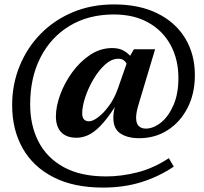

<svg xmlns="http://www.w3.org/2000/svg" viewBox="-20 -719 922 869"><path d="M610 -93.5Q557.5 -93.5 525.2 -114.8Q493 -136 493 -185Q493 -196 494.5 -208.5Q496 -221 499.5 -234L500 -235Q463.5 -178.5 433.5 -148.2Q403.5 -118 377.5 -106.8Q351.5 -95.5 327 -95.5Q280.5 -95.5 256.8 -120.8Q233 -146 233 -192Q233 -237 252.5 -290.5Q272 -344 307 -392Q342 -440 388.2 -470.8Q434.5 -501.5 488 -501.5Q514 -501.5 533 -493Q552 -484.5 569 -466.5L586 -496H682L609 -252.5Q601.5 -228 598.8 -213Q596 -198 596 -187Q596 -159.5 608.2 -148.2Q620.5 -137 639.5 -137Q674.5 -137 708.8 -164.5Q743 -192 765.2 -243.2Q787.5 -294.5 787.5 -366Q787.5 -449 752.8 -514Q718 -579 652.5 -616.2Q587 -653.5 495 -653.5Q380.5 -653.5 295.5 -602.2Q210.5 -551 163.5 -459.5Q116.5 -368 116.5 -246.5Q116.5 -151 154.5 -77.5Q192.5 -4 269 37.8Q345.5 79.5 460.5 79.5Q529.5 79.5 602.2 61Q675 42.5 744 -3L766.5 35Q700 80 620.8 105Q541.5 130 446 130Q313.5 130 221.8 83Q130 36 82.5 -48Q35 -132 35 -243Q35 -337.5 68.8 -420.2Q102.5 -503 164 -565.8Q225.5 -628.5 309.8 -663.8Q394 -699 496 -699Q611 -699 693 -658.2Q775 -617.5 818.5 -545.2Q862 -473 862 -379Q862 -295.5 829 -231Q796 -166.5 739 -130Q682 -93.5 610 -93.5ZM352 -206Q352 -170 383.5 -170Q400 -170 424.8 -188.8Q449.5 -207.5 473.8 -240.8Q498 -274 513.5 -318L553 -431Q548 -440.5 539.2 -446.8Q530.5 -453 515 -453Q485 -453 456 -427Q427 -401 403.5 -361.2Q380 -321.5 366 -279.5Q352 -237.5 352 -206Z"/></svg>

Font: Newsreader Text SemiBold
Style: Regular
Weight: 600
Designer: Hugues Gentile
Foundry: Production Type
Version: Version 1.001